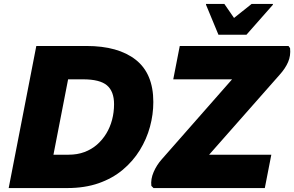

<svg xmlns="http://www.w3.org/2000/svg" viewBox="-20 -953 1491 973"><path d="M299 -720H418Q579 -720 668 -650Q757 -580 757 -436Q757 -373 740 -310.5Q723 -248 688.5 -192Q654 -136 602 -92.5Q550 -49 480 -24.5Q410 0 321 0H159L192 -169H328Q372 -169 408 -182.5Q444 -196 471.5 -220Q499 -244 518.5 -276Q538 -308 548 -346Q558 -384 558 -425Q558 -490 522 -520.5Q486 -551 401 -551H266ZM24 0 164 -720H358L218 0ZM891 -720H1442L1450 -709Q1454 -671 1440 -638.5Q1426 -606 1397 -574L979 -100L960 -169H1355L1322 0H758L747 -11Q743 -45 758.5 -81Q774 -117 800 -146L1208 -610L1236 -551H858ZM1087 -777 1024 -929V-933H1117L1166 -862L1255 -933H1363V-929L1229 -777Z"/></svg>

Font: Kufam ExtraBold
Style: Italic
Weight: 800
Italic angle: -11°
Designer: Artur Schmal
Foundry: Original Type
Version: Version 1.301; ttfautohint (v1.8.3)